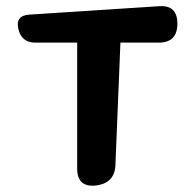

<svg xmlns="http://www.w3.org/2000/svg" viewBox="-20 -589 620 617"><path d="M228 -452H94Q49 -452 39 -496Q29 -539 74 -542L490 -569Q550 -574 550 -513Q550 -452 490 -452H367L351 -61Q350 -1 289 7Q228 14 228 -47Z"/></svg>

Font: MaokenZhuyuanTi
Style: Regular
Weight: 400
Designer: Fontworks Inc & LongZhuTi team: ZERO子、时光羊、荆南、频凡、刘鹏、Little White Dog、帆影Magmeta、奈白不弍、白日月球、ChaoTawei、雨三（排名不分先后）
Version: Version 1.000; 20230222